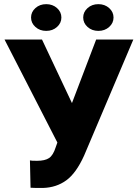

<svg xmlns="http://www.w3.org/2000/svg" viewBox="-20 -903 672 933"><path d="M329.6 -402.3V-401.9L447.3 -710.9H627.9L388.7 -147Q350.1 -61.5 302 -26.6Q253.9 8.3 189.5 10.3H154.8L128.4 9.3L125.5 -123.5Q131.3 -121.6 159.7 -121.6Q198.7 -121.6 218.5 -135Q238.3 -148.4 250.5 -187L258.8 -210.4L2 -710.9H184.1ZM130.9 -817.9Q130.9 -844.7 152.1 -863.8Q173.3 -882.8 204.6 -882.8Q235.8 -882.8 257.1 -863.8Q278.3 -844.7 278.3 -817.9Q278.3 -791 257.1 -772Q235.8 -752.9 204.6 -752.9Q173.3 -752.9 152.1 -772Q130.9 -791 130.9 -817.9ZM384.3 -817.9Q384.3 -844.7 405.5 -863.8Q426.8 -882.8 458 -882.8Q489.3 -882.8 510.5 -863.8Q531.7 -844.7 531.7 -817.9Q531.7 -791 510.5 -772Q489.3 -752.9 458 -752.9Q426.8 -752.9 405.5 -772Q384.3 -791 384.3 -817.9Z"/></svg>

Font: Sadagaat-English
Style: Regular
Weight: 900
Designer: Ahmed alsheikh
Foundry: Ahmed alsheikh Design
Version: Version 2.137;January 17, 2018;FontCreator 11.0.0.2408 64-bi